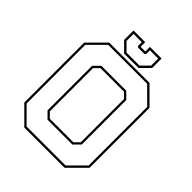

<svg xmlns="http://www.w3.org/2000/svg" viewBox="-233 -985 1119 1119"><g transform="rotate(45 326.5 -425.0)"><path d="M160.5 0 57.5 -103V-597L160.5 -700H492.5L595.5 -597V-103L492.5 0ZM229.5 -141.5H423.5L454 -172V-528L423.5 -558.5H229.5L199 -528V-172ZM166 -13.5H486.5L582 -108.5V-591.5L486.5 -686.5H166L71 -591.5V-108.5ZM224 -128 185.5 -166.5V-533.5L224 -572H429L467.5 -533.5V-166.5L429 -128ZM267 -716 211 -772V-850H307V-812H346V-850H442V-772L386 -716ZM273 -730H380L428 -778V-836H360V-806L352 -798H301L293 -806V-836H225V-778Z"/></g></svg>

Font: Tourney Thin
Style: Regular
Weight: 100
Designer: Tyler Finck
Foundry: Etcetera Type Co
Version: Version 1.015